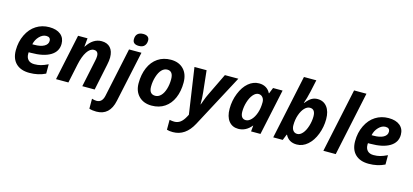

<svg xmlns="http://www.w3.org/2000/svg" viewBox="-76 -1361 4737 2202"><g transform="rotate(15 2292.5 -260.0)"><path d="M339.8 -450.2Q296.9 -450.2 258.8 -411.1Q220.7 -372.1 209 -315.9H231Q306.6 -315.9 348.9 -339.6Q391.1 -363.3 391.1 -403.8Q391.1 -450.2 339.8 -450.2ZM259.8 9.8Q157.2 9.8 100.6 -45.4Q43.9 -100.6 43.9 -201.2Q43.9 -302.2 84.2 -385.5Q124.5 -468.8 193.4 -512.5Q262.2 -556.2 349.1 -556.2Q435.5 -556.2 483.9 -516.4Q532.2 -476.6 532.2 -407.2Q532.2 -315.9 450.7 -266.4Q369.1 -216.8 217.8 -216.8H192.9L191.9 -206.5V-196.8Q191.9 -152.3 217 -126.7Q242.2 -101.1 289.1 -101.1Q331.5 -101.1 366.2 -110.4Q400.9 -119.6 450.2 -143.1V-32.2Q366.2 9.8 259.8 9.8Z M1034.2 0H887.2L954.1 -318.8Q961.9 -352.1 961.9 -377Q961.9 -437 909.2 -437Q864.3 -437 827.6 -381.3Q791 -325.7 770 -226.1L722.2 0H575.2L690.9 -545.9H803.2L793 -444.8H795.9Q867.2 -556.2 969.2 -556.2Q1036.6 -556.2 1073.5 -515.4Q1110.4 -474.6 1110.4 -398.9Q1110.4 -363.3 1099.1 -311Z M1117.2 240.2Q1066.4 240.2 1032.2 228V109.9Q1062 120.1 1087.9 120.1Q1154.8 120.1 1172.4 37.1L1295.9 -545.9H1443.4L1314 59.1Q1276.4 240.2 1117.2 240.2ZM1319.3 -673.8Q1319.3 -716.3 1342.5 -738Q1365.7 -759.8 1408.2 -759.8Q1443.8 -759.8 1462.4 -744.6Q1481 -729.5 1481 -701.2Q1481 -662.1 1459.5 -637.9Q1438 -613.8 1393.1 -613.8Q1319.3 -613.8 1319.3 -673.8Z M1851.1 -339.8Q1851.1 -436 1781.2 -436Q1744.6 -436 1715.6 -406.2Q1686.5 -376.5 1668.2 -318.8Q1649.9 -261.2 1649.9 -200.2Q1649.9 -109.9 1723.1 -109.9Q1759.8 -109.9 1789.1 -139.9Q1818.4 -169.9 1834.7 -223.4Q1851.1 -276.9 1851.1 -339.8ZM1999 -339.8Q1999 -236.8 1964.6 -157.2Q1930.2 -77.6 1865.2 -33.9Q1800.3 9.8 1710.9 9.8Q1615.7 9.8 1558.8 -47.6Q1502 -105 1502 -200.2Q1502 -304.2 1536.9 -385.5Q1571.8 -466.8 1637.7 -511.5Q1703.6 -556.2 1792 -556.2Q1887.7 -556.2 1943.4 -498.5Q1999 -440.9 1999 -339.8Z M2072.8 -545.9H2216.8L2244.1 -293Q2251 -233.4 2251 -149.9H2253.9Q2263.7 -174.8 2275.4 -208.3Q2287.1 -241.7 2307.1 -283.2L2434.1 -545.9H2593.8L2261.7 78.1Q2175.3 240.2 2025.9 240.2Q1981.9 240.2 1954.1 231V113.8Q1987.3 120.1 2010.7 120.1Q2051.8 120.1 2082.8 96.7Q2113.8 73.2 2140.1 23.9L2152.8 0Z M2740.2 9.8Q2668.5 9.8 2627.2 -42.2Q2585.9 -94.2 2585.9 -188Q2585.9 -284.7 2621.1 -372.3Q2656.2 -460 2713.4 -508.1Q2770.5 -556.2 2838.9 -556.2Q2886.2 -556.2 2920.7 -535.6Q2955.1 -515.1 2974.1 -476.1H2978L3005.9 -545.9H3119.1L3002.9 0H2891.1L2897.9 -70.8H2896Q2830.6 9.8 2740.2 9.8ZM2797.9 -108.9Q2831.5 -108.9 2862.8 -141.6Q2894 -174.3 2913.1 -230.2Q2932.1 -286.1 2932.1 -356.9Q2932.1 -391.6 2913.3 -414.3Q2894.5 -437 2863.8 -437Q2830.6 -437 2800.5 -401.9Q2770.5 -366.7 2752.7 -309.1Q2734.9 -251.5 2734.9 -194.8Q2734.9 -151.9 2751.2 -130.4Q2767.6 -108.9 2797.9 -108.9Z M3533.2 -556.2Q3604.5 -556.2 3645.8 -503.4Q3687 -450.7 3687 -357.9Q3687 -265.1 3653.8 -178.5Q3620.6 -91.8 3562.5 -41Q3504.4 9.8 3434.1 9.8Q3339.4 9.8 3299.3 -69.8H3295.4L3267.1 0H3154.3L3315.4 -759.8H3462.4L3432.1 -619.1Q3412.1 -530.3 3391.1 -473.1H3395Q3433.1 -521 3464.6 -538.6Q3496.1 -556.2 3533.2 -556.2ZM3474.1 -437Q3440.9 -437 3410.6 -405.3Q3380.4 -373.5 3360.8 -317.1Q3341.3 -260.7 3341.3 -194.8Q3341.3 -155.8 3359.4 -132.3Q3377.4 -108.9 3409.2 -108.9Q3441.9 -108.9 3471.7 -142.6Q3501.5 -176.3 3519.8 -235.1Q3538.1 -293.9 3538.1 -351.1Q3538.1 -437 3474.1 -437Z M3896.5 0H3749.5L3910.6 -759.8H4057.6Z M4368.2 -450.2Q4325.2 -450.2 4287.1 -411.1Q4249 -372.1 4237.3 -315.9H4259.3Q4335 -315.9 4377.2 -339.6Q4419.4 -363.3 4419.4 -403.8Q4419.4 -450.2 4368.2 -450.2ZM4288.1 9.8Q4185.5 9.8 4128.9 -45.4Q4072.3 -100.6 4072.3 -201.2Q4072.3 -302.2 4112.5 -385.5Q4152.8 -468.8 4221.7 -512.5Q4290.5 -556.2 4377.4 -556.2Q4463.9 -556.2 4512.2 -516.4Q4560.5 -476.6 4560.5 -407.2Q4560.5 -315.9 4479 -266.4Q4397.5 -216.8 4246.1 -216.8H4221.2L4220.2 -206.5V-196.8Q4220.2 -152.3 4245.4 -126.7Q4270.5 -101.1 4317.4 -101.1Q4359.9 -101.1 4394.5 -110.4Q4429.2 -119.6 4478.5 -143.1V-32.2Q4394.5 9.8 4288.1 9.8Z"/></g></svg>

Font: TypoPRO Open Sans
Style: Bold Italic
Weight: 700
Italic angle: -12°
Foundry: Ascender Corporation
Version: Version 1.10